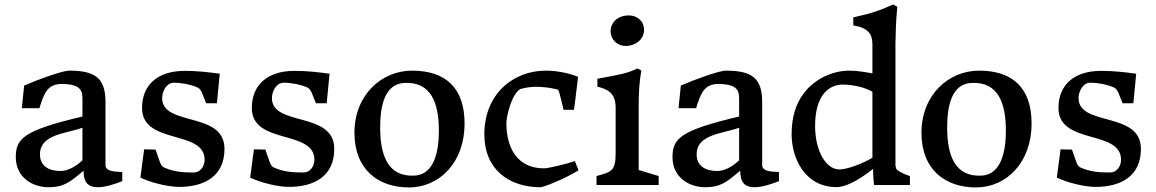

<svg xmlns="http://www.w3.org/2000/svg" viewBox="-20 -823 5141 854"><path d="M50.3 -124C50.3 -31.2 127.9 9.8 195.3 9.8C263.7 9.8 289.1 -11.7 351.6 -63.5C351.6 -14.2 369.6 9.8 415.5 9.8C451.7 9.8 498 -7.3 523.9 -17.1V-57.6C523.9 -60.5 449.2 -52.7 449.2 -87.4V-368.2C449.2 -475.6 404.3 -508.8 287.6 -508.8C258.8 -508.8 151.9 -470.7 87.4 -442.4L77.1 -341.8H155.3C177.2 -414.1 194.3 -449.7 256.3 -449.7C344.2 -448.2 346.7 -415.5 346.7 -379.4V-304.7C83.5 -242.7 50.3 -206.5 50.3 -124ZM157.7 -136.2C157.7 -227.1 275.9 -228.5 346.7 -254.9V-109.9C319.3 -84 283.7 -62.5 249 -62.5C197.8 -62.5 157.7 -84 157.7 -136.2Z M604.5 -33.2C649.9 -10.7 727.5 8.3 776.9 8.3C888.2 8.3 978.5 -38.6 978.5 -160.6C978.5 -330.1 701.2 -258.3 701.2 -386.7C701.2 -417.5 721.2 -455.1 752.9 -455.1C789.1 -455.1 828.6 -446.8 856 -435.1C869.6 -429.2 875 -419.4 882.3 -400.4L897 -363.8H944.8L957.5 -495.1C904.3 -502.4 855.5 -507.8 801.8 -507.8C679.2 -507.8 611.8 -443.8 611.8 -342.8C611.8 -177.2 890.1 -248 890.1 -112.3C890.1 -83 871.1 -55.7 840.8 -55.7C791 -55.7 751 -59.1 708.5 -78.6C703.6 -81.5 697.3 -85 690.4 -104.5L671.9 -157.7L621.1 -158.7Z M1092.8 -33.2C1138.2 -10.7 1215.8 8.3 1265.1 8.3C1376.5 8.3 1466.8 -38.6 1466.8 -160.6C1466.8 -330.1 1189.5 -258.3 1189.5 -386.7C1189.5 -417.5 1209.5 -455.1 1241.2 -455.1C1277.3 -455.1 1316.9 -446.8 1344.2 -435.1C1357.9 -429.2 1363.3 -419.4 1370.6 -400.4L1385.3 -363.8H1433.1L1445.8 -495.1C1392.6 -502.4 1343.8 -507.8 1290 -507.8C1167.5 -507.8 1100.1 -443.8 1100.1 -342.8C1100.1 -177.2 1378.4 -248 1378.4 -112.3C1378.4 -83 1359.4 -55.7 1329.1 -55.7C1279.3 -55.7 1239.3 -59.1 1196.8 -78.6C1191.9 -81.5 1185.5 -85 1178.7 -104.5L1160.2 -157.7L1109.4 -158.7Z M1556.6 -232.4C1556.6 -67.4 1663.6 10.7 1798.8 10.7C1935.1 10.7 2046.4 -100.6 2046.4 -273.4C2046.4 -433.6 1960.4 -508.8 1813 -508.8C1677.7 -508.8 1556.6 -401.4 1556.6 -232.4ZM1670.9 -256.3C1670.9 -355.5 1692.4 -449.2 1777.8 -454.1C1898.9 -460.9 1932.1 -362.8 1932.1 -241.2C1932.1 -148.4 1910.6 -47.4 1825.7 -42C1703.6 -34.2 1670.9 -134.8 1670.9 -256.3Z M2134.3 -225.1C2134.3 -69.8 2243.2 9.8 2384.3 9.8C2395 9.8 2481 -21.5 2553.2 -65.4L2537.1 -106.4C2496.1 -92.8 2418.9 -74.2 2399.4 -74.2C2277.3 -74.2 2232.4 -170.4 2232.4 -274.4C2232.4 -306.6 2254.4 -400.9 2293.5 -426.8C2315.9 -433.1 2341.3 -437 2362.8 -437C2396.5 -437 2427.2 -432.6 2459 -425.3C2466.3 -423.3 2469.7 -404.8 2486.8 -334.5H2532.7C2534.2 -334.5 2549.3 -468.8 2551.3 -481.4C2505.9 -499.5 2453.1 -508.8 2407.7 -508.8C2264.2 -508.8 2134.3 -406.7 2134.3 -225.1Z M2633.3 0H2909.7V-40L2820.8 -66.9V-345.2C2820.8 -409.7 2823.2 -456.5 2832.5 -509.3L2814.5 -518.6C2768.1 -494.6 2726.1 -489.7 2637.2 -472.7V-437.5C2678.7 -426.8 2718.3 -413.1 2718.3 -344.2V-142.6C2718.3 -64 2702.1 -58.6 2633.3 -40ZM2764.2 -618.7C2806.2 -618.7 2844.7 -647.5 2844.7 -689.9C2844.7 -729 2814.5 -754.4 2777.3 -754.4C2722.2 -754.4 2695.8 -717.8 2695.8 -685.1C2695.8 -648.9 2722.7 -618.7 2764.2 -618.7Z M2971.2 -124C2971.2 -31.2 3048.8 9.8 3116.2 9.8C3184.6 9.8 3210 -11.7 3272.5 -63.5C3272.5 -14.2 3290.5 9.8 3336.4 9.8C3372.6 9.8 3418.9 -7.3 3444.8 -17.1V-57.6C3444.8 -60.5 3370.1 -52.7 3370.1 -87.4V-368.2C3370.1 -475.6 3325.2 -508.8 3208.5 -508.8C3179.7 -508.8 3072.8 -470.7 3008.3 -442.4L2998 -341.8H3076.2C3098.1 -414.1 3115.2 -449.7 3177.2 -449.7C3265.1 -448.2 3267.6 -415.5 3267.6 -379.4V-304.7C3004.4 -242.7 2971.2 -206.5 2971.2 -124ZM3078.6 -136.2C3078.6 -227.1 3196.8 -228.5 3267.6 -254.9V-109.9C3240.2 -84 3204.6 -62.5 3169.9 -62.5C3118.7 -62.5 3078.6 -84 3078.6 -136.2Z M3501 -226.6C3501 -121.6 3558.1 9.3 3701.7 9.3C3735.8 9.3 3792.5 -15.1 3863.3 -71.8C3863.3 -35.6 3867.7 0 3867.7 0H4027.3V-40C4004.9 -46.4 3976.6 -60.5 3968.3 -69.3C3965.3 -74.2 3962.9 -83.5 3962.9 -88.9V-629.9C3964.4 -699.7 3964.8 -722.7 3971.2 -793L3952.6 -803.2C3895.5 -777.3 3860.8 -764.6 3775.4 -745.6V-710C3794.9 -706.1 3807.6 -703.6 3820.8 -696.8C3864.7 -674.3 3860.4 -640.6 3860.4 -595.2V-496.6C3832 -501.5 3794.9 -508.8 3757.8 -508.8C3686 -508.8 3604 -474.1 3554.2 -406.7C3520 -361.8 3501 -300.8 3501 -226.6ZM3713.4 -69.3C3655.3 -69.3 3605.5 -149.4 3605.5 -262.7C3605.5 -399.4 3667 -448.2 3731.4 -446.8C3782.7 -445.8 3830.6 -432.1 3860.4 -415V-121.6C3821.8 -97.7 3749.5 -69.3 3713.4 -69.3Z M4078.6 -232.4C4078.6 -67.4 4185.5 10.7 4320.8 10.7C4457 10.7 4568.4 -100.6 4568.4 -273.4C4568.4 -433.6 4482.4 -508.8 4335 -508.8C4199.7 -508.8 4078.6 -401.4 4078.6 -232.4ZM4192.9 -256.3C4192.9 -355.5 4214.4 -449.2 4299.8 -454.1C4420.9 -460.9 4454.1 -362.8 4454.1 -241.2C4454.1 -148.4 4432.6 -47.4 4347.7 -42C4225.6 -34.2 4192.9 -134.8 4192.9 -256.3Z M4680.7 -33.2C4726.1 -10.7 4803.7 8.3 4853 8.3C4964.4 8.3 5054.7 -38.6 5054.7 -160.6C5054.7 -330.1 4777.3 -258.3 4777.3 -386.7C4777.3 -417.5 4797.4 -455.1 4829.1 -455.1C4865.2 -455.1 4904.8 -446.8 4932.1 -435.1C4945.8 -429.2 4951.2 -419.4 4958.5 -400.4L4973.1 -363.8H5021L5033.7 -495.1C4980.5 -502.4 4931.6 -507.8 4877.9 -507.8C4755.4 -507.8 4688 -443.8 4688 -342.8C4688 -177.2 4966.3 -248 4966.3 -112.3C4966.3 -83 4947.3 -55.7 4917 -55.7C4867.2 -55.7 4827.1 -59.1 4784.7 -78.6C4779.8 -81.5 4773.4 -85 4766.6 -104.5L4748 -157.7L4697.3 -158.7Z"/></svg>

Font: Donegal One
Style: Regular
Weight: 400
Designer: Gary Lonergan
Foundry: Sorkin Type Co.
Version: Version 1.004